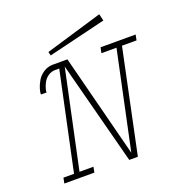

<svg xmlns="http://www.w3.org/2000/svg" viewBox="-134 -865 920 980"><g transform="rotate(-20 325.5 -375.5)"><path d="M521 -713.9 207.5 -638.2 202.6 -658.7 512.2 -751ZM460.9 -590.3H651.4L645.5 -560.5H566.4L448.7 0H401.9L255.4 -560.5L142.6 -29.8H218.3L212.4 0H49.3L55.2 -29.8H112.8L225.6 -560.5H203.6Q181.6 -560.5 164.6 -548.3Q147.5 -536.1 138.9 -519.8Q130.4 -503.4 126.2 -489Q122.1 -474.6 123 -467.8H92.8Q91.8 -479.5 97.7 -498.8Q103.5 -518.1 115.5 -538.8Q127.4 -559.6 150.1 -574.7Q172.9 -589.8 201.2 -590.3H280.8L424.3 -30.8L536.6 -560.5H454.6Z"/></g></svg>

Font: Compagnon Light Italic
Style: Regular
Weight: 400
Italic angle: -12°
Designer: Valentin Papon
Foundry: Velvetyne Type Foundry
Version: Version 1.000;PS 001.000;hotconv 1.0.88;makeotf.lib2.5.64775